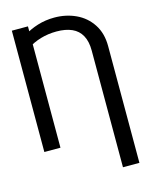

<svg xmlns="http://www.w3.org/2000/svg" viewBox="-136 -823 872 1112"><g transform="rotate(-15 300.0 -267.0)"><path d="M460 203.1V-497.1Q460 -551.8 440.4 -587.2Q420.9 -622.6 383.3 -639.4Q345.7 -656.2 291 -656.2Q240.7 -656.2 195.6 -642.8Q150.4 -629.4 115.2 -605.5V-683.6Q150.9 -707.5 198.7 -722.4Q246.6 -737.3 299.8 -737.3Q369.1 -737.3 428.2 -710Q487.3 -682.6 522.9 -628.4Q558.6 -574.2 558.6 -497.1V203.1ZM139.6 0H43V-727.5H139.6Z"/></g></svg>

Font: Intratopia Thin
Style: Regular
Weight: 100
Designer: Rasmus Andersson
Foundry: rsms
Version: Version 3.000;Glyphs 3.2.3 (3260)